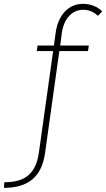

<svg xmlns="http://www.w3.org/2000/svg" viewBox="-30 -724 538 974"><path d="M-8 200.5 -10 229C112.5 229 181.5 173.5 198.5 52.5L271 -465H416.5L420.5 -493H275.5L283.5 -555.5C293.5 -629 335 -674.5 393 -674.5C419.5 -674.5 447.5 -663.5 466.5 -643.5L488.5 -666C465 -690.5 429 -704.5 390.5 -704.5C317.5 -704.5 265 -647.5 252.5 -559L243.5 -493H160.5L156.5 -465H239.5L167.5 48.5C152.5 155.5 99.5 200.5 -8 200.5Z"/></svg>

Font: HK Grotesk ExtraLight
Style: Italic
Weight: 200
Italic angle: -16°
Designer: Alfredo Marco Pradil
Foundry: Hanken Design Co.
Version: Version 3.001;FEAKit 1.0